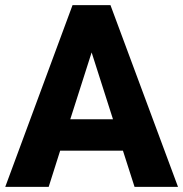

<svg xmlns="http://www.w3.org/2000/svg" viewBox="-20 -731 716 751"><path d="M506.3 0 460.9 -141.6H215.3L170.4 0H0.5L263.7 -710.9H412.1L676.3 0ZM254.9 -264.6H421.9L338.4 -525.9Z"/></svg>

Font: Vazirmatn FD ExtraBold
Style: Regular
Weight: 800
Designer: Saber Rastikerdar
Foundry: Saber Rastikerdar
Version: Version 33.003